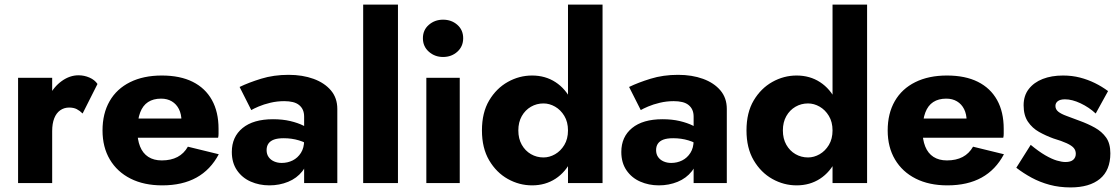

<svg xmlns="http://www.w3.org/2000/svg" viewBox="-20 -800 4896 839"><path d="M208 -460H59V0H208ZM341 -304 406 -433Q394 -451 371 -461Q348 -471 323 -471Q285 -471 250 -446Q215 -421 193.5 -378Q172 -335 172 -280L208 -227Q208 -260 217 -283Q226 -306 243 -318Q260 -330 282 -330Q302 -330 315.5 -323Q329 -316 341 -304Z M689 10Q777 10 838.5 -24Q900 -58 936 -126L801 -159Q784 -129 755.5 -114Q727 -99 687 -99Q652 -99 628 -114.5Q604 -130 592 -160Q580 -190 580 -232Q581 -278 592.5 -308.5Q604 -339 627 -354Q650 -369 684 -369Q711 -369 731 -357Q751 -345 762 -323Q773 -301 773 -271Q773 -264 769.5 -253.5Q766 -243 761 -236L797 -282H513V-198H933Q935 -205 935 -215.5Q935 -226 935 -237Q935 -311 906 -363Q877 -415 822 -442.5Q767 -470 687 -470Q607 -470 548.5 -441Q490 -412 459 -358Q428 -304 428 -230Q428 -157 460 -103Q492 -49 550.5 -19.5Q609 10 689 10Z M1145 -144Q1145 -161 1153 -172.5Q1161 -184 1177 -190Q1193 -196 1220 -196Q1255 -196 1286.5 -186.5Q1318 -177 1342 -159V-226Q1330 -239 1306 -251Q1282 -263 1248.5 -271Q1215 -279 1173 -279Q1087 -279 1040 -240.5Q993 -202 993 -136Q993 -89 1015.5 -56Q1038 -23 1075.5 -6.5Q1113 10 1157 10Q1201 10 1239 -5.5Q1277 -21 1301 -51.5Q1325 -82 1325 -126L1309 -186Q1309 -154 1295 -132Q1281 -110 1259 -99Q1237 -88 1211 -88Q1193 -88 1178 -94.5Q1163 -101 1154 -113.5Q1145 -126 1145 -144ZM1078 -319Q1088 -325 1110 -334.5Q1132 -344 1161.5 -351Q1191 -358 1222 -358Q1243 -358 1259.5 -354Q1276 -350 1287 -341Q1298 -332 1303.5 -319.5Q1309 -307 1309 -290V0H1454V-324Q1454 -372 1426 -405Q1398 -438 1350 -455.5Q1302 -473 1241 -473Q1176 -473 1121 -456Q1066 -439 1027 -420Z M1567 -780V0H1719V-780Z M1828 -633Q1828 -597 1854 -574Q1880 -551 1916 -551Q1953 -551 1978.5 -574Q2004 -597 2004 -633Q2004 -669 1978.5 -691.5Q1953 -714 1916 -714Q1880 -714 1854 -691.5Q1828 -669 1828 -633ZM1843 -460V0H1989V-460Z M2462 -780V0H2613V-780ZM2086 -230Q2086 -153 2117.5 -99.5Q2149 -46 2199 -18Q2249 10 2305 10Q2363 10 2407.5 -19Q2452 -48 2478 -102Q2504 -156 2504 -230Q2504 -305 2478 -358.5Q2452 -412 2407.5 -441Q2363 -470 2305 -470Q2249 -470 2199 -442Q2149 -414 2117.5 -361Q2086 -308 2086 -230ZM2245 -230Q2245 -266 2260 -292.5Q2275 -319 2300 -333.5Q2325 -348 2355 -348Q2381 -348 2405.5 -334Q2430 -320 2446 -293.5Q2462 -267 2462 -230Q2462 -193 2446 -166.5Q2430 -140 2405.5 -126Q2381 -112 2355 -112Q2325 -112 2300 -126.5Q2275 -141 2260 -167.5Q2245 -194 2245 -230Z M2847 -144Q2847 -161 2855 -172.5Q2863 -184 2879 -190Q2895 -196 2922 -196Q2957 -196 2988.5 -186.5Q3020 -177 3044 -159V-226Q3032 -239 3008 -251Q2984 -263 2950.5 -271Q2917 -279 2875 -279Q2789 -279 2742 -240.5Q2695 -202 2695 -136Q2695 -89 2717.5 -56Q2740 -23 2777.5 -6.5Q2815 10 2859 10Q2903 10 2941 -5.5Q2979 -21 3003 -51.5Q3027 -82 3027 -126L3011 -186Q3011 -154 2997 -132Q2983 -110 2961 -99Q2939 -88 2913 -88Q2895 -88 2880 -94.5Q2865 -101 2856 -113.5Q2847 -126 2847 -144ZM2780 -319Q2790 -325 2812 -334.5Q2834 -344 2863.5 -351Q2893 -358 2924 -358Q2945 -358 2961.5 -354Q2978 -350 2989 -341Q3000 -332 3005.5 -319.5Q3011 -307 3011 -290V0H3156V-324Q3156 -372 3128 -405Q3100 -438 3052 -455.5Q3004 -473 2943 -473Q2878 -473 2823 -456Q2768 -439 2729 -420Z M3618 -780V0H3769V-780ZM3242 -230Q3242 -153 3273.5 -99.5Q3305 -46 3355 -18Q3405 10 3461 10Q3519 10 3563.5 -19Q3608 -48 3634 -102Q3660 -156 3660 -230Q3660 -305 3634 -358.5Q3608 -412 3563.5 -441Q3519 -470 3461 -470Q3405 -470 3355 -442Q3305 -414 3273.5 -361Q3242 -308 3242 -230ZM3401 -230Q3401 -266 3416 -292.5Q3431 -319 3456 -333.5Q3481 -348 3511 -348Q3537 -348 3561.5 -334Q3586 -320 3602 -293.5Q3618 -267 3618 -230Q3618 -193 3602 -166.5Q3586 -140 3561.5 -126Q3537 -112 3511 -112Q3481 -112 3456 -126.5Q3431 -141 3416 -167.5Q3401 -194 3401 -230Z M4120 10Q4208 10 4269.5 -24Q4331 -58 4367 -126L4232 -159Q4215 -129 4186.5 -114Q4158 -99 4118 -99Q4083 -99 4059 -114.5Q4035 -130 4023 -160Q4011 -190 4011 -232Q4012 -278 4023.5 -308.5Q4035 -339 4058 -354Q4081 -369 4115 -369Q4142 -369 4162 -357Q4182 -345 4193 -323Q4204 -301 4204 -271Q4204 -264 4200.5 -253.5Q4197 -243 4192 -236L4228 -282H3944V-198H4364Q4366 -205 4366 -215.5Q4366 -226 4366 -237Q4366 -311 4337 -363Q4308 -415 4253 -442.5Q4198 -470 4118 -470Q4038 -470 3979.5 -441Q3921 -412 3890 -358Q3859 -304 3859 -230Q3859 -157 3891 -103Q3923 -49 3981.5 -19.5Q4040 10 4120 10Z M4484 -167 4421 -67Q4452 -43 4488 -23.5Q4524 -4 4566.5 7.5Q4609 19 4658 19Q4741 19 4786.5 -18.5Q4832 -56 4832 -130Q4832 -173 4813.5 -199Q4795 -225 4764.5 -242Q4734 -259 4698 -272Q4664 -285 4640.5 -293.5Q4617 -302 4604.5 -312Q4592 -322 4592 -337Q4592 -350 4602.5 -358Q4613 -366 4634 -366Q4665 -366 4702 -348.5Q4739 -331 4768 -304L4822 -402Q4795 -422 4764.5 -437Q4734 -452 4699.5 -461Q4665 -470 4625 -470Q4575 -470 4536.5 -455Q4498 -440 4475.5 -411Q4453 -382 4453 -340Q4453 -296 4472 -268Q4491 -240 4520.5 -223.5Q4550 -207 4583 -195Q4620 -184 4641.5 -174Q4663 -164 4672 -153.5Q4681 -143 4681 -128Q4681 -112 4670 -102Q4659 -92 4636 -92Q4620 -92 4598 -98.5Q4576 -105 4547.5 -121.5Q4519 -138 4484 -167Z"/></svg>

Font: Glinicke Jost Bold
Style: Bold
Weight: 700
Version: Version 3.710